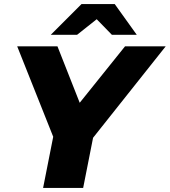

<svg xmlns="http://www.w3.org/2000/svg" viewBox="-20 -929 839 949"><path d="M799 -700 440 -248 391 0H193L243 -253L65 -700H264L374 -421L598 -700ZM656 -757H533L458 -834L361 -757H231L383 -909H547Z"/></svg>

Font: My Font
Style: Italic
Weight: 500
Designer: Julieta Ulanovsky
Foundry: Julieta Ulanovsky
Version: ""